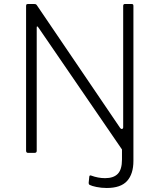

<svg xmlns="http://www.w3.org/2000/svg" viewBox="-20 -762 795 957"><path d="M643 -740C641.7 -741.3 639.3 -742 636 -742H602C596.7 -742 594 -738.7 594 -732V-127C594 -125 593.3 -123.2 592 -121.5C590.7 -119.8 589 -119 587 -119C584.3 -119 581.7 -120.7 579 -124L165 -734C163 -737.3 161 -739.5 159 -740.5C157 -741.5 154 -742 150 -742H120C116 -742 113.3 -741.3 112 -740C110.7 -738.7 110 -735.7 110 -731V-11C110 -3.7 113.3 0 120 0H152C159.3 0 163 -3.3 163 -10V-624C163 -632.7 166 -632.7 172 -624L588 -17V33C588 66.3 581 90.2 567 104.5C553 118.8 532 126 504 126C480.7 126 457.3 121.7 434 113C428.7 111 425.7 113 425 119L422 149C422 155 424 158.7 428 160C434 163.3 445 166.7 461 170C477 173.3 494 175 512 175C558.7 175 592.5 163.3 613.5 140C634.5 116.7 645 83.3 645 40V-732C645 -736 644.3 -738.7 643 -740Z"/></svg>

Font: Libre Franklin ExtraLight
Style: Regular
Weight: 275
Designer: Pablo Impallari, Rodrigo Fuenzalida
Foundry: Impallari Type
Version: Version 1.002; ttfautohint (v1.5)